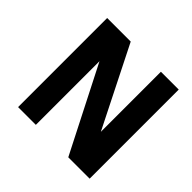

<svg xmlns="http://www.w3.org/2000/svg" viewBox="-165 -853 1030 1030"><g transform="rotate(45 350.5 -338.0)"><path d="M639.6 0H477.5L231.4 -482.9V0H96.7V-675.8H275.4L504.4 -220.2V-675.8H639.6Z"/></g></svg>

Font: Cadman
Style: Bold
Weight: 700
Designer: Paul James MIller
Foundry: High-Logic / Made with FontCreator
Version: Version 2.114;March 28, 2021;FontCreator 13.0.0.2683 64-bit